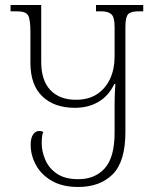

<svg xmlns="http://www.w3.org/2000/svg" viewBox="-20 -734 617 764"><path d="M362 -714H550V-689H531Q501 -689 490 -677.5Q479 -666 479 -627V-209Q479 -91 428.5 -40.5Q378 10 291 10Q228 10 186 -14.5Q144 -39 123 -77.5Q102 -116 102 -159Q102 -184 111.5 -198.5Q121 -213 137 -213Q144 -213 152 -209Q149 -202 147.5 -191.5Q146 -181 146 -164Q146 -131 160.5 -97.5Q175 -64 207 -42.5Q239 -21 291 -21Q359 -21 397.5 -65Q436 -109 436 -206V-317Q436 -357 439 -400H435Q412 -352 371.5 -328.5Q331 -305 278 -305Q196 -305 148.5 -350.5Q101 -396 101 -484V-606Q101 -658 91.5 -673.5Q82 -689 47 -689H22V-714H144V-488Q144 -414 180.5 -375.5Q217 -337 282 -337Q333 -337 367 -360Q401 -383 418.5 -421.5Q436 -460 436 -508V-627Q436 -666 423 -677.5Q410 -689 383 -689H362Z"/></svg>

Font: Noto Serif Georgian SemiCondensed ExtraLight
Style: Regular
Weight: 200
Width: 4
Designer: Monotype Design Team, Akaki Razmadze
Foundry: Google LLC
Version: Version 2.003; ttfautohint (v1.8.4.7-5d5b)